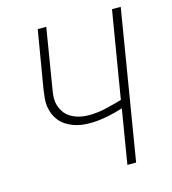

<svg xmlns="http://www.w3.org/2000/svg" viewBox="-109 -825 819 914"><g transform="rotate(-15 300.0 -367.5)"><path d="M406 0 450 -267Q409 -254 367.5 -246Q326 -238 285 -238Q264 -238 243.5 -241Q223 -244 204.5 -251Q186 -258 169.5 -268.5Q153 -279 140.5 -294Q128 -309 120 -327.5Q112 -346 109 -366Q106 -386 108 -407Q110 -428 113 -449L161 -735H203L155 -442Q152 -426 150.5 -409.5Q149 -393 151.5 -377Q154 -361 160.5 -346.5Q167 -332 176.5 -320.5Q186 -309 199 -300.5Q212 -292 227 -286.5Q242 -281 258 -278.5Q274 -276 291 -276Q333 -276 374 -285.5Q415 -295 456 -307L527 -735H570L449 0Z"/></g></svg>

Font: Iosevka Curly XLtExObl
Style: Regular
Weight: 200
Width: 7
Italic angle: -9°
Monospace: yes
Designer: Belleve Invis
Foundry: Belleve Invis
Version: Version 11.0.1; ttfautohint (v1.8.3)